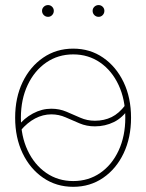

<svg xmlns="http://www.w3.org/2000/svg" viewBox="-20 -720 570 749"><path d="M265.6 8.8Q199.7 8.8 148.4 -26.4Q97.2 -61.5 68.1 -122.3Q39.1 -183.1 39.1 -260.7Q39.1 -338.9 68.1 -399.4Q97.2 -460 148.4 -495.1Q199.7 -530.3 265.6 -530.3Q331.5 -530.3 382.3 -495.1Q433.1 -460 462.2 -399.4Q491.2 -338.9 491.2 -260.7Q491.2 -183.1 462.4 -122.3Q433.6 -61.5 382.6 -26.4Q331.5 8.8 265.6 8.8ZM265.6 -13.7Q325.2 -13.7 371.1 -45.4Q417 -77.1 442.9 -133.1Q468.8 -189 468.8 -260.7Q468.8 -332.5 442.6 -388.4Q416.5 -444.3 370.6 -476.1Q324.7 -507.8 265.6 -507.8Q206.5 -507.8 160.4 -476.1Q114.3 -444.3 87.9 -388.4Q61.5 -332.5 61.5 -260.7Q61.5 -189 87.9 -133.1Q114.3 -77.1 160.4 -45.4Q206.5 -13.7 265.6 -13.7ZM60.5 -210.9 47.9 -225.6Q73.7 -258.8 108.4 -277.3Q143.1 -295.9 180.2 -295.9Q211.9 -295.9 239.3 -284.2Q266.6 -272.5 293.5 -260.7Q320.3 -249 350.1 -249Q386.2 -249 415.3 -263.2Q444.3 -277.3 469.2 -310.5L482.9 -297.9Q458.5 -260.7 424.3 -243.9Q390.1 -227.1 350.1 -227.1Q317.9 -227.1 290.3 -238.8Q262.7 -250.5 236.1 -262.2Q209.5 -273.9 180.2 -273.9Q147.5 -273.9 116.9 -257.8Q86.4 -241.7 60.5 -210.9ZM364.7 -654.3Q355 -654.3 348.1 -661.1Q341.3 -668 341.3 -677.7Q341.3 -687 348.1 -693.6Q355 -700.2 364.7 -700.2Q374 -700.2 380.6 -693.6Q387.2 -687 387.2 -677.7Q387.2 -668 380.6 -661.1Q374 -654.3 364.7 -654.3ZM167.5 -654.3Q157.7 -654.3 150.9 -661.1Q144 -668 144 -677.7Q144 -687 150.9 -693.6Q157.7 -700.2 167.5 -700.2Q176.8 -700.2 183.3 -693.6Q189.9 -687 189.9 -677.7Q189.9 -668 183.3 -661.1Q176.8 -654.3 167.5 -654.3Z"/></svg>

Font: Inter 28pt Thin
Style: Regular
Weight: 250
Designer: Rasmus Andersson
Foundry: rsms
Version: Version 4.001;git-66647c0bb